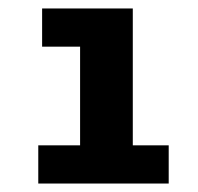

<svg xmlns="http://www.w3.org/2000/svg" viewBox="-20 -762 470 455"><path d="M70.7 -417.6H206.9L169.8 -368.4V-700.8L223.1 -651.4H79.8V-742H294.7V-368.4L257.6 -417.6H379.8V-327H70.7Z"/></svg>

Font: iiserrat Thin
Style: Regular
Weight: 100
Designer: Akira Ohta
Foundry: Akira Ohta
Version: Version 1.200;Glyphs 3.3.1 (3343)